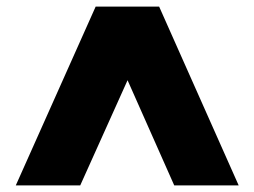

<svg xmlns="http://www.w3.org/2000/svg" viewBox="-20 -727 773 584"><path d="M368 -483 224 -163H28L271 -707H464L706 -163H510Z"/></svg>

Font: Parkinsans ExtraBold
Style: Regular
Weight: 800
Designer: Red Stone, Indian Type Foundry
Foundry: Indian Type Foundry
Version: Version 1.000